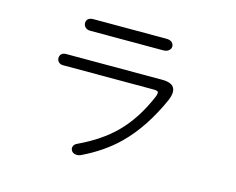

<svg xmlns="http://www.w3.org/2000/svg" viewBox="-96 -861 1191 967"><g transform="rotate(15 500.0 -378.0)"><path d="M279.3 -718.8Q260.7 -718.8 251 -710Q242.2 -701.2 243.2 -688.5Q243.2 -676.8 252 -668Q261.7 -658.2 278.3 -658.2H659.2Q677.7 -658.2 688.5 -668Q698.2 -676.8 698.2 -688.5Q698.2 -701.2 688.5 -710Q677.7 -718.8 659.2 -718.8ZM190.4 -513.7Q175.8 -513.7 167 -504.9Q159.2 -497.1 159.2 -484.4Q159.2 -472.7 167 -464.8Q175.8 -455.1 190.4 -455.1H662.1Q682.6 -455.1 686.5 -449.2Q690.4 -442.4 683.6 -424.8Q630.9 -298.8 549.8 -217.8Q477.5 -145.5 363.3 -91.8Q347.7 -85 343.8 -73.2Q339.8 -61.5 345.7 -51.8Q351.6 -41 364.3 -38.1Q377.9 -34.2 394.5 -41Q502.9 -92.8 579.1 -167Q679.7 -265.6 750 -423.8Q768.6 -468.8 753.9 -491.2Q740.2 -513.7 691.4 -513.7Z"/></g></svg>

Font: Gulim
Style: Regular
Weight: 400
Version: Version 2.21